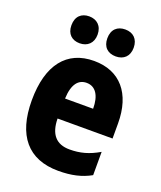

<svg xmlns="http://www.w3.org/2000/svg" viewBox="-142 -846 790 945"><g transform="rotate(20 253.5 -373.5)"><path d="M93 -686C93 -640 121 -616 161 -616C201 -616 230 -641 230 -686C230 -732 201 -757 161 -757C121 -757 93 -733 93 -686ZM281 -686C281 -641 308 -616 350 -616C391 -616 419 -641 419 -686C419 -732 391 -757 350 -757C309 -757 281 -733 281 -686ZM259 -559C117 -559 36 -459 36 -272C36 -89 118 10 277 10C345 10 398 -2 446 -29V-151C393 -120 348 -108 293 -108C223 -108 187 -149 186 -231H474V-310C474 -467 395 -559 259 -559ZM261 -445C308 -445 334 -405 334 -336H187C190 -415 220 -445 261 -445Z"/></g></svg>

Font: Noto Sans Sinhala UI Condensed ExtraBold
Style: Regular
Weight: 800
Width: 3
Designer: Jelle Bosma - Monotype Design Team
Foundry: Monotype Imaging Inc.
Version: Version 2.006